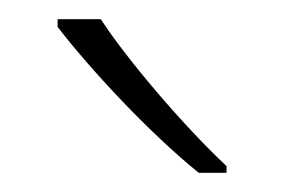

<svg xmlns="http://www.w3.org/2000/svg" viewBox="-20 -786 296 200"><path d="M85 -766H40V-758C73 -715 135 -648 187 -606H216V-613C173 -653 113 -723 85 -766Z"/></svg>

Font: Noto Sans Sinhala ExtraLight
Style: Regular
Weight: 200
Designer: Jelle Bosma - Monotype Design Team
Foundry: Monotype Imaging Inc.
Version: Version 2.006